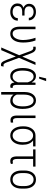

<svg xmlns="http://www.w3.org/2000/svg" viewBox="1524 -2320 1003 4092"><g transform="rotate(90 2026.0 -273.5)"><path d="M52.7 -145Q52.7 -241.2 144.5 -271Q104.5 -288.1 82.5 -318.8Q60.5 -349.6 60.5 -387.7Q60.5 -458 106.9 -497.8Q153.3 -537.6 235.4 -537.6Q311.5 -537.6 362.1 -494.6Q412.6 -451.7 412.6 -385.3H358.9Q358.9 -430.2 322.8 -458.7Q286.6 -487.3 235.4 -487.3Q179.7 -487.3 147.5 -460.7Q115.2 -434.1 115.2 -388.2Q115.2 -294.4 236.8 -294.4H310.5V-244.6H233.4Q171.9 -244.6 139.9 -220.7Q107.9 -196.8 107.9 -144Q107.9 -98.1 141.6 -69.3Q175.3 -40.5 235.4 -40.5Q291.5 -40.5 328.6 -71.8Q365.7 -103 365.7 -151.4H419.9Q419.9 -78.6 368.2 -34.4Q316.4 9.8 235.4 9.8Q152.3 9.8 102.5 -32.7Q52.7 -75.2 52.7 -145Z M601.6 -528.3V-203.6Q601.6 -40.5 697.8 -40.5Q758.3 -40.5 795.4 -104.2Q832.5 -168 832.5 -264.2Q830.6 -394 784.2 -528.3H842.3Q886.2 -408.7 886.2 -265.1Q886.2 -139.6 836.4 -64.9Q786.6 9.8 699.7 9.8Q624.5 9.8 585.9 -43.2Q547.4 -96.2 547.4 -199.2V-528.3Z M1012.2 -533.7Q1074.7 -533.7 1109.9 -448.2L1124 -413.1L1185.5 -247.1L1307.6 -528.3H1363.8L1211.9 -176.3L1312 91.8Q1336.9 154.3 1364.3 154.3Q1386.7 154.3 1398.4 151.4L1388.2 202.6Q1377.4 208.5 1360.8 208.5Q1326.7 208.5 1303.7 183.1Q1280.8 157.7 1251.5 78.1L1182.6 -108.4L1048.3 202.1H991.2L1156.2 -179.7L1078.1 -392.6L1064.9 -425.8Q1042 -481.4 1003.9 -481.4L975.6 -478.5L974.1 -527.8Q988.3 -533.7 1012.2 -533.7Z M1788.1 -528.3V-130.9Q1788.6 -43.5 1827.6 -43.5Q1835.4 -43.5 1847.2 -47.4L1854.5 -1.5Q1837.4 10.3 1812.5 10.3Q1781.2 10.3 1762.2 -10.7Q1743.2 -31.7 1736.8 -81.1Q1691.4 10.3 1599.6 10.3Q1521 10.3 1475.1 -59.6Q1429.2 -129.4 1429.2 -259.3Q1429.2 -386.7 1474.9 -462.4Q1520.5 -538.1 1600.1 -538.1Q1689.9 -538.1 1735.8 -443.4L1741.7 -528.3ZM1483.9 -249Q1483.9 -149.4 1516.8 -94.7Q1549.8 -40 1610.4 -40Q1695.8 -40 1733.9 -152.3V-365.2Q1693.8 -487.3 1610.8 -487.3Q1550.3 -487.3 1517.1 -426.8Q1483.9 -366.2 1483.9 -249ZM1650.9 -754.9H1708.5L1655.3 -606H1614.7Z M2120.1 -538.1Q2205.1 -538.1 2252.9 -463.6Q2300.8 -389.2 2300.8 -249Q2300.8 -130.9 2256.1 -60.5Q2211.4 9.8 2131.8 9.8Q2042 9.8 1995.6 -60.1V203.1H1940.9V-301.8Q1942.4 -409.7 1991.7 -473.9Q2041 -538.1 2120.1 -538.1ZM1995.6 -127.9Q2013.2 -85 2044.9 -62.7Q2076.7 -40.5 2118.7 -40.5Q2179.2 -40.5 2212.9 -95Q2246.6 -149.4 2246.6 -259.3Q2246.6 -365.7 2213.4 -426.5Q2180.2 -487.3 2120.1 -487.3Q2064 -487.3 2030.3 -433.1Q1996.6 -378.9 1996.1 -287.6Z M2496.1 -528.3V-132.8Q2496.1 -89.8 2509 -68.6Q2522 -47.4 2552.2 -47.4Q2565.4 -47.4 2591.3 -52.2L2592.8 -2.4Q2570.8 4.9 2539.1 4.9Q2444.8 4.9 2441.9 -123.5V-528.3Z M3099.1 -477.1H2972.2Q3064.9 -408.7 3064.9 -255.9V-246.6Q3064.9 -135.3 3010 -62.7Q2955.1 9.8 2868.7 9.8Q2779.8 9.8 2725.6 -63.7Q2671.4 -137.2 2671.4 -259.8V-271.5Q2671.4 -385.7 2725.8 -457Q2780.3 -528.3 2869.6 -528.3H3099.1ZM2725.6 -255.9Q2725.6 -160.6 2764.6 -100.6Q2803.7 -40.5 2868.7 -40.5Q2932.6 -40.5 2971.7 -100.6Q3010.7 -160.6 3010.7 -259.3V-271.5Q3010.7 -362.8 2971.2 -419.9Q2931.6 -477.1 2867.7 -477.1Q2804.2 -477.1 2764.9 -419.7Q2725.6 -362.3 2725.6 -267.1Z M3529.8 -477.5H3367.2V-133.8Q3367.2 -87.9 3380.6 -64.9Q3394 -42 3423.8 -42Q3441.9 -42 3463.4 -50.3L3475.6 -5.9Q3450.7 9.8 3412.1 9.8Q3360.4 9.8 3336.9 -25.1Q3313.5 -60.1 3312.5 -130.4V-477.5H3163.1V-528.3H3529.8Z M3613.3 -291Q3613.3 -405.3 3665 -471.7Q3716.8 -538.1 3806.2 -538.1Q3896 -538.1 3947.5 -472.7Q3999 -407.2 3999.5 -292.5V-236.3Q3999.5 -120.1 3947.5 -55.2Q3895.5 9.8 3807.1 9.8Q3718.8 9.8 3667 -53.7Q3615.2 -117.2 3613.3 -228.5ZM3668 -236.3Q3668 -145 3704.8 -92.8Q3741.7 -40.5 3807.1 -40.5Q3874 -40.5 3909.4 -90.8Q3944.8 -141.1 3945.3 -234.9V-291Q3945.3 -382.3 3908.2 -434.8Q3871.1 -487.3 3806.2 -487.3Q3743.2 -487.3 3706.1 -436Q3668.9 -384.8 3668 -294.9Z"/></g></svg>

Font: Roboto Condensed Light
Style: Regular
Weight: 300
Designer: Google
Version: Version 2.134; 2016